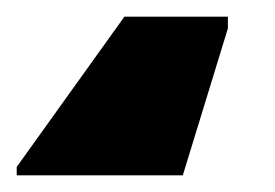

<svg xmlns="http://www.w3.org/2000/svg" viewBox="-42 -50 329 230"><path d="M-22 160V150L107 -30H231V-16L177 160Z"/></svg>

Font: Noto Sans SemiCondensed Black
Style: Regular
Weight: 900
Width: 4
Designer: Monotype Design Team
Foundry: Monotype Imaging Inc.
Version: Version 2.013; ttfautohint (v1.8.4.7-5d5b)